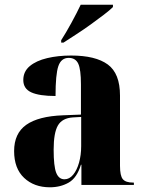

<svg xmlns="http://www.w3.org/2000/svg" viewBox="-20 -786 616 816"><path d="M192 10Q125 10 82.5 -30Q40 -70 40 -144Q40 -219 91.5 -255.5Q143 -292 248 -296L324 -299V-427Q324 -491 312.5 -515.5Q301 -540 272 -540Q240 -540 228 -505Q216 -470 216 -378Q147 -378 113 -393.5Q79 -409 79 -446Q79 -482 106.5 -505Q134 -528 180.5 -539Q227 -550 282 -550Q386 -550 438 -512Q490 -474 490 -380V-81Q490 -39 502 -24.5Q514 -10 546 -10H549V0H326V-86H324Q307 -30 272 -10Q237 10 192 10ZM254 -24Q275 -24 291 -43.5Q307 -63 316 -95Q325 -127 325 -165V-289L290 -287Q244 -284 226 -252.5Q208 -221 208 -150Q208 -79 219 -51.5Q230 -24 254 -24ZM240 -615Q260 -646 283.5 -689Q307 -732 323 -766H460V-756Q447 -743 421.5 -723.5Q396 -704 365.5 -682Q335 -660 304 -640Q273 -620 250 -605H240Z"/></svg>

Font: Noto Serif Display SemiCondensed ExtraBold
Style: Regular
Weight: 800
Width: 4
Designer: Monotype Design Team
Foundry: Monotype Imaging Inc.
Version: Version 2.009